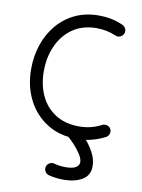

<svg xmlns="http://www.w3.org/2000/svg" viewBox="-103 -763 821 1108"><g transform="rotate(10 308.0 -209.5)"><path d="M546.9 -615.7Q540.5 -602.1 526.4 -596.4Q512.2 -590.8 498 -597.2Q446.3 -620.1 385.3 -620.1Q303.7 -620.1 246.1 -580.3Q188.5 -540.5 158 -473.4Q127.4 -406.2 127.4 -323.2Q127.4 -242.2 157.2 -179.2Q187 -116.2 244.1 -80.1Q301.3 -43.9 383.3 -43.9Q452.6 -43.9 513.2 -75.7Q526.9 -82.5 541.5 -78.1Q556.2 -73.7 563 -60.5Q569.8 -47.4 565.2 -32.7Q560.5 -18.1 547.4 -11.2Q468.8 29.3 383.3 29.3Q281.7 29.3 207.8 -17.1Q133.8 -63.5 93.5 -143.3Q53.2 -223.1 53.2 -323.2Q53.2 -398.9 75.9 -466.1Q98.6 -533.2 141.8 -584.5Q185.1 -635.7 246.3 -665Q307.6 -694.3 385.3 -694.3Q421.9 -694.3 458 -687.3Q494.1 -680.2 528.3 -664.6Q542 -658.2 547.6 -644Q553.2 -629.9 546.9 -615.7ZM322.3 -29.8Q332 -41.5 347.4 -43.5Q362.8 -45.4 374 -35.6Q397.9 -16.6 427.2 15.9Q456.5 48.3 478.3 88.1Q500 127.9 500 169.4Q500 223.1 457 248.8Q414.1 274.4 347.2 274.4Q321.8 274.4 299.1 271.2Q276.4 268.1 259.3 263.2Q245.1 259.3 237.8 245.8Q230.5 232.4 234.4 217.8Q238.3 203.6 252 195.8Q265.6 188 279.8 192.4Q291 195.8 309.1 198.5Q327.1 201.2 345.2 201.2Q388.7 201.2 407.2 189Q425.8 176.8 425.8 158.2Q425.8 138.2 408.7 111.8Q391.6 85.4 368.7 60.8Q345.7 36.1 328.1 22Q316.4 12.2 314.7 -3.2Q313 -18.6 322.3 -29.8Z"/></g></svg>

Font: Mikhak-FD Regular
Style: FD-Regular
Weight: 400
Designer: Amin Abedi
Version: Version 3.2